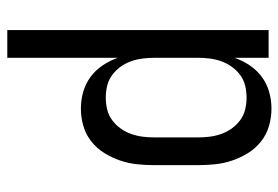

<svg xmlns="http://www.w3.org/2000/svg" viewBox="-142 -634 783 540"><g transform="rotate(-90 250.0 -363.5)"><path d="M215 8Q190 8 166 1Q142 -6 122.5 -21.5Q103 -37 90 -58Q77 -79 69 -102.5Q61 -126 58.5 -150.5Q56 -175 56 -200V-320Q56 -345 58.5 -369.5Q61 -394 69 -417.5Q77 -441 90 -462Q103 -483 122.5 -498.5Q142 -514 166 -521Q190 -528 215 -528Q239 -528 262 -521.5Q285 -515 304 -501Q323 -487 336.5 -467Q350 -447 358 -424V-735H436V0H358V-96Q350 -73 336.5 -53Q323 -33 304 -19Q285 -5 262 1.5Q239 8 215 8ZM246 -62Q263 -62 279.5 -66Q296 -70 309.5 -80Q323 -90 333 -104Q343 -118 348.5 -134Q354 -150 356 -166.5Q358 -183 358 -200V-320Q358 -337 356 -353.5Q354 -370 348.5 -386Q343 -402 333 -416Q323 -430 309.5 -440Q296 -450 279.5 -454Q263 -458 246 -458Q229 -458 212.5 -454Q196 -450 182.5 -440Q169 -430 159 -416Q149 -402 143.5 -386Q138 -370 136 -353.5Q134 -337 134 -320V-200Q134 -183 136 -166.5Q138 -150 143.5 -134Q149 -118 159 -104Q169 -90 182.5 -80Q196 -70 212.5 -66Q229 -62 246 -62Z"/></g></svg>

Font: Iosevka Term Curly
Style: Regular
Weight: 400
Designer: Belleve Invis
Foundry: Belleve Invis
Version: Version 32.3.0